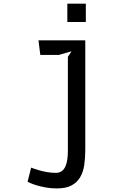

<svg xmlns="http://www.w3.org/2000/svg" viewBox="-20 -770 690 1048"><path d="M347.5 -750H448.5V-650H347.5ZM370.5 -490 300.5 -470H200L190 -550H445.5V48.5Q445.5 93 439.8 131.5Q434 170 417 198.2Q400 226.5 369.8 242.5Q339.5 258.5 290.5 258.5Q257.5 258.5 229.5 253.2Q201.5 248 180.5 241.8Q159.5 235.5 146.5 229.5Q133.5 223.5 130.5 222L150 145Q153 146 165.2 150.5Q177.5 155 196 160.2Q214.5 165.5 237.5 169.5Q260.5 173.5 285.5 173.5Q304 173.5 316.5 164.5Q329 155.5 336.5 139.5Q344 123.5 347.2 101.5Q350.5 79.5 350.5 53.5V-460Z"/></svg>

Font: B612 Mono
Style: Regular
Weight: 400
Version: Version 1.005